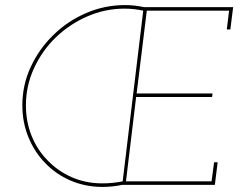

<svg xmlns="http://www.w3.org/2000/svg" viewBox="-20 -728 955 756"><path d="M68 -313Q68 -246 92 -187.5Q116 -129 158 -86Q200 -42 258 -17Q316 8 384 8Q403 8 422 6Q441 4 461 0H826L837 -89H823L813 -14H476L516 -346H815L817 -360H518L558 -686H882L873 -612H887L898 -700H546Q528 -704 510 -706Q492 -708 472 -708Q392 -708 319 -676.5Q246 -645 191 -591Q135 -537 101.5 -465.5Q68 -394 68 -313ZM82 -313Q82 -390 114 -459.5Q146 -529 200 -581Q254 -633 324 -663.5Q394 -694 470 -694Q489 -694 507.5 -692Q526 -690 544 -686L463 -14Q444 -10 423.5 -8Q403 -6 383 -6Q318 -6 263 -30Q208 -54 168 -96Q127 -137 104.5 -193Q82 -249 82 -313Z"/></svg>

Font: Josefin Slab Thin
Style: Italic
Weight: 100
Italic angle: -12°
Designer: Santiago Orozco
Foundry: Typemade
Version: Version 2.000